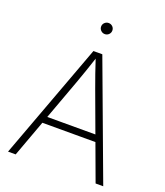

<svg xmlns="http://www.w3.org/2000/svg" viewBox="-162 -1021 968 1129"><g transform="rotate(20 321.5 -456.5)"><path d="M23.4 0 293 -727.5H348.6L619.1 0H571.3L379.4 -520.5Q364.7 -560.1 348.9 -605.7Q333 -651.4 314.5 -708H326.7Q308.1 -650.9 292.2 -605.2Q276.4 -559.6 262.2 -520.5L71.3 0ZM139.6 -228.5V-270.5H502.9V-228.5ZM321.3 -843.8Q307.1 -843.8 296.6 -854Q286.1 -864.3 286.1 -878.4Q286.1 -893.1 296.6 -903.1Q307.1 -913.1 321.3 -913.1Q335.9 -913.1 346.2 -903.1Q356.4 -893.1 356.4 -878.4Q356.4 -864.3 346.2 -854Q335.9 -843.8 321.3 -843.8Z"/></g></svg>

Font: Inter 20pt ExtraLight
Style: Regular
Weight: 250
Version: Version 4.001;git-66647c0bb